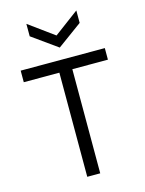

<svg xmlns="http://www.w3.org/2000/svg" viewBox="-132 -980 800 1058"><g transform="rotate(-15 268.0 -450.5)"><path d="M231 0V-594H28V-660H508V-594H305V0ZM125 -901 269 -796 410 -901V-830L269 -727L125 -830Z"/></g></svg>

Font: Bricolage Grotesque 10pt Light
Style: Regular
Weight: 300
Designer: Mathieu Triay
Foundry: Atelier Triay
Version: Version 1.000; ttfautohint (v1.8.4.7-5d5b);gftools[0.9.32]